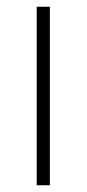

<svg xmlns="http://www.w3.org/2000/svg" viewBox="-20 -550 257 570"><path d="M128 0V-530H89V0Z"/></svg>

Font: Noto Sans Meetei Mayek ExtraLight
Style: Regular
Weight: 200
Designer: Monotype Design Team and Neelakash Kshetrimayum
Foundry: Monotype Imaging Inc.
Version: Version 2.002